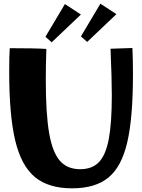

<svg xmlns="http://www.w3.org/2000/svg" viewBox="-20 -1019 773 1044"><path d="M30 -629Q30 -714 33 -757Q169 -757 232 -753Q229 -662 229 -584Q229 -401 247 -296.5Q265 -192 305 -145.5Q345 -99 416 -99Q481 -99 518 -137.5Q555 -176 571.5 -263Q588 -350 588 -502Q588 -589 581 -754L700 -758Q703 -700 703 -614Q703 -379 672 -245.5Q641 -112 569.5 -53.5Q498 5 372 5Q244 5 170 -56Q96 -117 63 -254Q30 -391 30 -629ZM261 -789 227 -819 333 -997 420 -940ZM454 -791 420 -821 526 -999 613 -942Z"/></svg>

Font: Otomanopee One
Style: Regular
Weight: 400
Designer: Das Ende der Wildnis
Foundry: Gutenberg Labo
Version: Version 3.005